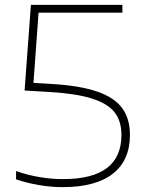

<svg xmlns="http://www.w3.org/2000/svg" viewBox="-20 -760 589 789"><path d="M514 -206Q514 -101 443.5 -46Q373 9 237 9Q190 9 140 0.5Q90 -8 46 -23V-57Q142 -24 239 -24Q359 -24 419 -69.2Q479 -114.5 479 -206Q479 -262.5 450.8 -298.5Q422.5 -334.5 358 -355Q293.5 -375.5 183 -382L81 -388L107 -740H483V-708H138.5L117.5 -419.5L192 -415Q309.5 -408 380 -383.5Q450.5 -359 482.2 -315.5Q514 -272 514 -206Z"/></svg>

Font: Encode Sans Expanded Thin
Style: Regular
Weight: 250
Width: 7
Designer: Multiple Designers
Foundry: Impallari Type
Version: Version 2.000